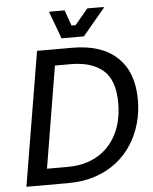

<svg xmlns="http://www.w3.org/2000/svg" viewBox="-57 -880 739 928"><g transform="rotate(-5 312.5 -416.5)"><path d="M33.3 0 141.7 -650H313.3Q455 -650 530.8 -577.9Q606.7 -505.8 606.7 -371.7Q606.7 -311.7 590.8 -256.2Q575 -200.8 544.6 -154.2Q514.2 -107.5 469.2 -72.9Q424.2 -38.3 365.8 -19.2Q307.5 0 235.8 0ZM140 -78.3H240.8Q292.5 -78.3 335.4 -92.1Q378.3 -105.8 410.8 -131.2Q443.3 -156.7 465.8 -192.1Q488.3 -227.5 499.6 -271.2Q510.8 -315 510.8 -364.2Q510.8 -475.8 455.4 -523.8Q400 -571.7 298.3 -571.7H221.7ZM265 -700 217.5 -828.3V-833.3H291.7L318.3 -757.5H338.3L401.7 -833.3H480.8V-828.3L373.3 -700Z"/></g></svg>

Font: Familjen Grotesk
Style: Italic
Weight: 400
Italic angle: -9.46201°
Designer: Anders Wikstroem, Jonas Baeckman, Matilda Gysing, Kristian Moeller
Foundry: Familjen STHLM AB
Version: Version 2.000